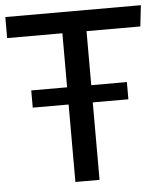

<svg xmlns="http://www.w3.org/2000/svg" viewBox="-54 -755 670 800"><g transform="rotate(-5 281.5 -355.0)"><path d="M565 -710 555 -622H330V0H229V-622H-2V-710ZM79 -324V-396H479V-324Z"/></g></svg>

Font: Livvic Medium
Style: Regular
Weight: 500
Designer: Jacques Le Bailly, Baron von Fonthausen
Version: Version 1.001; ttfautohint (v1.8.2)